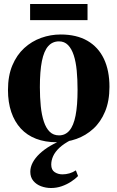

<svg xmlns="http://www.w3.org/2000/svg" viewBox="-20 -702 589 963"><path d="M20 -250.5Q20 -322 42 -374.2Q64 -426.5 101.5 -460.8Q139 -495 186.2 -512Q233.5 -529 284.5 -529Q364 -529 418.5 -497.5Q473 -466 501 -407.2Q529 -348.5 529 -266.5Q529 -195.5 507.2 -143Q485.5 -90.5 448 -56.2Q410.5 -22 363.2 -5.2Q316 11.5 265 11.5Q206.5 11.5 161 -6Q115.5 -23.5 84.2 -57.5Q53 -91.5 36.5 -140.2Q20 -189 20 -250.5ZM276 -23Q307.5 -23 328.2 -47.2Q349 -71.5 359 -122.2Q369 -173 369 -251.5Q369 -303.5 364.8 -348Q360.5 -392.5 349.8 -425.2Q339 -458 321 -476.2Q303 -494.5 276 -494.5Q243 -494.5 221.8 -470.5Q200.5 -446.5 190.2 -395.8Q180 -345 180 -265Q180 -213.5 184.5 -169.2Q189 -125 200 -92Q211 -59 229.5 -41Q248 -23 276 -23ZM236 241Q210 241 186.2 232.2Q162.5 223.5 147.2 205.2Q132 187 132 159.5Q132 136 144.2 113Q156.5 90 178.8 69Q201 48 231 30.2Q261 12.5 296.5 -1L314 -5L338 -1Q300 18.5 278 39.2Q256 60 246.5 81.2Q237 102.5 237 123.5Q237 150 254 161.2Q271 172.5 293.5 172.5Q311 172.5 328.2 167.5Q345.5 162.5 360.5 152.5L371.5 181Q358 195 336.8 209Q315.5 223 289.8 232Q264 241 236 241ZM419 -682V-601H131V-682Z"/></svg>

Font: Merriweather 120pt
Style: Bold
Weight: 700
Designer: Eben Sorkin
Foundry: Eben Sorkin
Version: Version 2.100